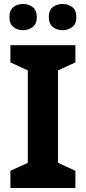

<svg xmlns="http://www.w3.org/2000/svg" viewBox="-20 -940 429 960"><path d="M357 0H32V-86L119 -126V-588L32 -628V-714H357V-628L270 -588V-126L357 -86ZM27 -854Q27 -889 47 -904.5Q67 -920 95 -920Q123 -920 143.5 -904.5Q164 -889 164 -854Q164 -821 143.5 -805Q123 -789 95 -789Q67 -789 47 -805Q27 -821 27 -854ZM224 -854Q224 -889 244 -904.5Q264 -920 293 -920Q321 -920 341.5 -904.5Q362 -889 362 -854Q362 -821 341.5 -805Q321 -789 293 -789Q264 -789 244 -805Q224 -821 224 -854Z"/></svg>

Font: Noto Sans Bamum
Style: Bold
Weight: 700
Designer: Monotype Design Team
Foundry: Monotype Imaging Inc.
Version: Version 2.002; ttfautohint (v1.8.4.7-5d5b)